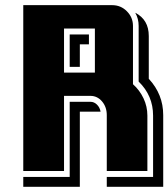

<svg xmlns="http://www.w3.org/2000/svg" viewBox="-20 -660 650 741"><path d="M609.9 61H392.1V22.9H570.8V-213.9Q570.8 -291 515.1 -345.2V-560.1Q515.1 -587.9 502 -610.8Q554.2 -584 554.2 -521V-356Q609.9 -295.9 609.9 -215.8ZM548.8 0H392.1V-215.8Q392.1 -247.1 373.8 -268.6Q355.5 -290 329.1 -290H227.1V0H69.8V-640.1H413.1Q446.3 -640.1 469.7 -616.5Q493.2 -592.8 493.2 -560.1V-335Q519 -312 533.9 -280.5Q548.8 -249 548.8 -213.9ZM346.2 -379.9V-549.8H227.1V-379.9ZM368.2 -229H288.1V61H69.8V22.9H249V-267.1H329.1Q343.3 -267.1 354.2 -256.3Q365.2 -245.6 368.2 -229ZM323.2 -488.8H288.1V-401.9H249V-526.9H323.2Z"/></svg>

Font: Laconic
Style: Shadow
Weight: 900
Width: 6
Designer: Robby Woodard
Version: Version 1.000